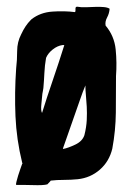

<svg xmlns="http://www.w3.org/2000/svg" viewBox="-20 -524 391 571"><path d="M294 -448Q292 -460 298.5 -472Q305 -484 306 -498Q300 -502 288.5 -503Q277 -504 263.5 -503.5Q250 -503 235.5 -502.5Q221 -502 210 -504H209Q204 -504 204.5 -497Q205 -490 203 -488Q171 -492 135.5 -489.5Q100 -487 74 -467L71 -464Q55 -448 43 -422Q31 -399 31 -372Q31 -345 28 -320Q23 -248 26 -178.5Q29 -109 46 -40Q46 -39 46.5 -39Q47 -39 47 -38Q46 -37 46 -37Q44 -31 40.5 -21.5Q37 -12 34 -2Q31 8 29 16Q27 24 28 26Q39 26 52.5 26Q66 26 79 26.5Q92 27 103.5 26.5Q115 26 122 24H121L122 23Q131 14 131 13H132Q149 11 170 11Q191 11 211 9Q249 5 277 -19.5Q305 -44 314 -82Q324 -136 324.5 -189.5Q325 -243 325 -298Q328 -337 324 -377Q320 -417 294 -448ZM106 -245Q107 -249 107.5 -253Q108 -257 109 -262Q111 -285 112 -307Q113 -329 117 -352Q123 -366 137 -377Q151 -388 166 -390H170H171V-389Q155 -338 137 -285.5Q119 -233 105 -188Q101 -196 103 -214Q105 -232 106 -245ZM231 -122Q225 -104 204 -94Q183 -84 168 -81Q168 -82 167 -82Q175 -104 183.5 -129Q192 -154 201 -179Q210 -204 218 -227.5Q226 -251 234 -270V-268Q234 -256 235.5 -240.5Q237 -225 238 -206.5Q239 -188 238 -167Q237 -146 231 -122Z"/></svg>

Font: Londrina Solid
Style: Regular
Weight: 400
Designer: Marcelo Magalhaes
Foundry: Marcelo Magalhães
Version: Version 1.002